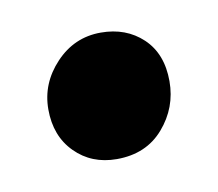

<svg xmlns="http://www.w3.org/2000/svg" viewBox="-35 -183 261 230"><g transform="rotate(-10 95.5 -67.5)"><path d="M91.9 8.1Q61.3 8.1 41.3 -12.1Q21.3 -32.2 21.3 -64.7Q21.3 -96.3 44 -120.4Q66.7 -144.5 99 -144.5Q129.7 -144.5 149.9 -125.5Q170.1 -106.4 170.1 -72.9Q170.1 -40.8 149 -16.4Q127.9 8.1 91.9 8.1Z"/></g></svg>

Font: Faustina Light
Style: Regular
Weight: 300
Designer: Alfonso Garcia
Foundry: http://www.omnibus-type.com
Version: Version 1.200